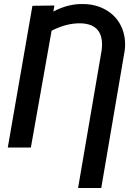

<svg xmlns="http://www.w3.org/2000/svg" viewBox="-20 -740 678 963"><path d="M247.6 -682.1Q322.3 -721.7 397.5 -719.7Q462.4 -719.2 513.2 -689.2Q564 -659.2 588.4 -606.7Q612.8 -554.2 606 -489.7L487.8 203.1H371.6L490.2 -490.2Q504.9 -619.1 385.3 -623Q315.4 -625 238.8 -585.9L134.8 0H19L142.6 -710.9L252.9 -712.4Z"/></svg>

Font: Roboto Medium
Style: Italic
Weight: 500
Italic angle: -12°
Designer: Google
Version: Version 2.134; 2016